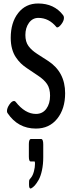

<svg xmlns="http://www.w3.org/2000/svg" viewBox="-20 -730 419 1101"><path d="M158.7 350.1Q156.7 351.1 155.8 351.1Q146.5 351.1 146.5 330.1V321.3Q146.5 306.2 147.9 302.2Q149.4 298.3 157.7 289.1Q168.5 275.9 174.6 252.4Q180.7 229 180.7 209Q180.7 195.8 177.7 195.8H155.8Q145.5 195.8 145.5 168V96.2Q145.5 66.9 158.7 66.9H215.3Q228 66.9 228 98.1V171.4Q228 212.4 220.7 246.3Q213.4 280.3 201.9 300.8Q190.4 321.3 179.7 333.3Q168.9 345.2 158.7 350.1ZM198.7 -710Q290.5 -710 341.8 -643.1Q346.7 -636.7 346.7 -627.9Q346.7 -610.8 332.3 -591.8Q317.9 -572.8 308.1 -572.8Q305.2 -572.8 303.7 -574.7Q260.3 -627.4 200.2 -627.4Q166.5 -627.4 146 -598.9Q125.5 -570.3 125.5 -529.3Q125.5 -490.7 143.1 -466.3Q160.6 -441.9 193.4 -420.9L255.4 -380.9Q353.5 -317.4 353.5 -195.3Q353.5 -106 308.1 -49.3Q262.7 7.3 186 7.3Q82.5 7.3 22.9 -82Q20 -86.4 20 -93.3Q20 -110.4 33.9 -130.6Q47.9 -150.9 60.5 -150.9Q65.4 -150.9 69.3 -146.5Q124 -76.7 186 -76.7Q224.1 -76.7 245.6 -106.2Q267.1 -135.7 267.1 -181.2Q267.1 -222.2 250 -247.8Q232.9 -273.4 197.8 -296.4L135.3 -338.4Q114.7 -352.1 99.6 -366.7Q84.5 -381.3 70.6 -402.1Q56.6 -422.9 49.1 -450.9Q41.5 -479 41.5 -512.7Q41.5 -600.6 84.2 -655.3Q127 -710 198.7 -710Z"/></svg>

Font: BenchNine
Style: Bold
Weight: 700
Version: Version 1 ; ttfautohint (v0.92.18-e454-dirty) -l 8 -r 50 -G 